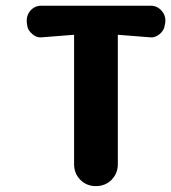

<svg xmlns="http://www.w3.org/2000/svg" viewBox="-20 -628 587 658"><path d="M73.7 -537.1Q73.7 -537.1 73.7 -539.1Q66.9 -569.3 82 -588.9Q97.2 -608.4 121.6 -608.4Q121.6 -608.4 496.1 -608.4Q521 -608.4 536.6 -587.9Q552.2 -567.4 543.9 -539.1Q543.9 -539.1 543.9 -537.1Q540 -521 525.4 -509.8Q510.3 -498.5 496.1 -500Q496.1 -500 383.8 -508.8V-65.4Q383.8 -33.7 362.3 -11.7Q340.8 9.8 308.6 9.8Q308.6 9.8 308.1 9.8Q276.9 9.8 255.4 -11.7Q233.9 -33.2 233.9 -65.4Q233.9 -65.4 233.9 -508.8L121.6 -500Q105 -498.5 90.8 -511.2Q76.7 -523.4 73.7 -537.1Z"/></svg>

Font: Dyuthi
Style: Regular
Weight: 400
Designer: Hiran Venugopalan, Hussain K H and Suresh P for Sawthanthra Malayalam Computing (SMC)
Version: Version 3.0.0+20221109